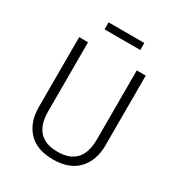

<svg xmlns="http://www.w3.org/2000/svg" viewBox="-198 -979 1048 1123"><g transform="rotate(30 326.0 -417.5)"><path d="M550.8 -685.1V-213.9Q550.8 -111.8 492.9 -50.3Q435.1 11.2 325.2 11.2Q215.3 11.2 158.2 -49.8Q101.1 -110.8 101.1 -213.9V-685.1H161.1V-219.2Q161.1 -41 325.7 -41Q490.2 -41 490.2 -219.2V-685.1ZM207 -798.8V-846.2H448.2V-798.8Z"/></g></svg>

Font: FiraSans-Light
Style: Regular
Weight: 300
Designer: Carrois Corporate & Edenspiekermann AG
Foundry: Carrois Corporate GbR & Edenspiekermann AG
Version: Version 3.106;PS 003.106;hotconv 1.0.70;makeotf.lib2.5.58329